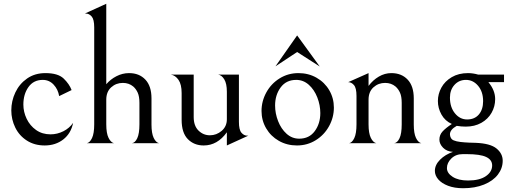

<svg xmlns="http://www.w3.org/2000/svg" viewBox="-20 -760 2712 1019"><path d="M40 -174Q40 -224 61.5 -269.5Q83 -315 124 -343.5Q165 -372 221 -372Q288 -372 318 -343Q348 -314 360 -282L294 -250Q288 -286 264.5 -311Q241 -336 207 -336Q158 -336 131 -298Q104 -260 104 -205Q104 -166 121.5 -129.5Q139 -93 171.5 -70Q204 -47 248 -47Q284 -47 316.5 -63.5Q349 -80 368 -108Q357 -52 316 -20Q275 12 217 12Q163 12 122.5 -14Q82 -40 61 -83Q40 -126 40 -174Z M665 -372Q719 -372 751.5 -337.5Q784 -303 784 -238V-99Q784 -53 795.5 -28.5Q807 -4 824 0H680Q697 -2 708.5 -26.5Q720 -51 720 -100V-214Q720 -248 711 -268Q702 -288 687 -301Q664 -320 632 -320Q596 -320 570 -296.5Q544 -273 544 -231V-100Q544 -53 556 -28.5Q568 -4 585 0H441Q457 -3 468.5 -27.5Q480 -52 480 -100V-615Q480 -657 466.5 -672.5Q453 -688 436 -688H430L544 -740V-313Q566 -339 598 -355.5Q630 -372 665 -372Z M1061 12Q1010 12 977 -21.5Q944 -55 944 -124V-266Q944 -312 927.5 -336Q911 -360 887 -364H1008V-139Q1008 -92 1033.5 -67Q1059 -42 1094 -42Q1129 -42 1156.5 -65.5Q1184 -89 1184 -127V-273Q1184 -316 1170.5 -338.5Q1157 -361 1138 -364H1248V-113Q1248 -71 1261.5 -55.5Q1275 -40 1292 -40H1298L1184 12V-58Q1134 12 1061 12Z M1552 -336Q1499 -336 1469.5 -296Q1440 -256 1440 -200Q1440 -158 1456 -117Q1472 -76 1501 -50Q1530 -24 1568 -24Q1621 -24 1650.5 -64Q1680 -104 1680 -160Q1680 -202 1664 -243Q1648 -284 1619 -310Q1590 -336 1552 -336ZM1564 -372Q1617 -372 1660 -347.5Q1703 -323 1727.5 -281Q1752 -239 1752 -189Q1752 -137 1726.5 -90.5Q1701 -44 1656 -16Q1611 12 1556 12Q1503 12 1460 -12.5Q1417 -37 1392.5 -79Q1368 -121 1368 -171Q1368 -223 1393.5 -269.5Q1419 -316 1464 -344Q1509 -372 1564 -372ZM1557 -484 1442 -408 1557 -572 1677 -407Z M2057 -372Q2111 -372 2143.5 -337.5Q2176 -303 2176 -238V-99Q2176 -53 2187.5 -28.5Q2199 -4 2216 0H2072Q2089 -2 2100.5 -26.5Q2112 -51 2112 -100V-214Q2112 -248 2103 -268Q2094 -288 2079 -301Q2056 -320 2024 -320Q1988 -320 1962 -296.5Q1936 -273 1936 -231V-100Q1936 -53 1948 -28.5Q1960 -4 1977 0H1833Q1849 -3 1860.5 -27.5Q1872 -52 1872 -100V-251Q1872 -293 1858.5 -308.5Q1845 -324 1828 -324L1936 -372V-304Q1959 -335 1990.5 -353.5Q2022 -372 2057 -372Z M2655 -364V-324H2572Q2608 -281 2608 -234Q2608 -195 2589 -161.5Q2570 -128 2534.5 -108Q2499 -88 2452 -88Q2428 -88 2404 -92Q2368 -72 2368 -47Q2368 -37 2373 -28Q2378 -19 2388 -15Q2402 -9 2424 -6.5Q2446 -4 2470 -3Q2494 -2 2504 -2Q2582 1 2615 28Q2648 55 2648 93Q2648 133 2622.5 166.5Q2597 200 2549 219.5Q2501 239 2438 239Q2392 239 2358 226Q2324 213 2306 192Q2288 171 2288 147Q2288 115 2315.5 87.5Q2343 60 2384 46Q2351 44 2331.5 24Q2312 4 2312 -19Q2312 -44 2329 -62.5Q2346 -81 2378 -102Q2342 -118 2323 -152Q2304 -186 2304 -224Q2304 -261 2322.5 -295Q2341 -329 2377.5 -350.5Q2414 -372 2464 -372Q2490 -372 2518 -364ZM2368 -242Q2368 -191 2394.5 -158.5Q2421 -126 2459 -126Q2499 -126 2521.5 -152.5Q2544 -179 2544 -223Q2544 -273 2517.5 -304.5Q2491 -336 2453 -336Q2416 -336 2392 -309.5Q2368 -283 2368 -242ZM2352 132Q2352 159 2382.5 178.5Q2413 198 2464 198Q2525 198 2558.5 175Q2592 152 2592 118Q2592 88 2560 73Q2528 58 2457 58H2436Q2399 58 2375.5 81Q2352 104 2352 132Z"/></svg>

Font: BellefairVN
Style: Regular
Weight: 400
Designer: Nick Shinn, Liron Lavi Turkenic
Foundry: Shinntype
Version: Version 1.003